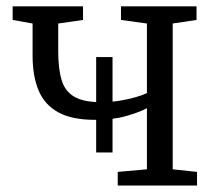

<svg xmlns="http://www.w3.org/2000/svg" viewBox="-20 -572 666 592"><path d="M343 0V-42L433 -50V-238.5Q411.5 -226.5 370 -214.5Q328.5 -202.5 272.5 -202.5Q201.5 -202.5 159.5 -225.8Q117.5 -249 99 -293Q80.5 -337 80.5 -399.5V-499.5L19 -510.5V-552.5H236V-510.5L159.5 -499.5V-414.5Q159.5 -360 170 -325.2Q180.5 -290.5 209 -273.8Q237.5 -257 291 -257Q320 -257 347.2 -261.2Q374.5 -265.5 397 -272Q419.5 -278.5 433 -285V-499.5L353 -510.5V-552.5H586V-510.5L512.5 -499.5V-50L587.5 -42V0ZM276.5 -102V-396H327V-102Z"/></svg>

Font: Merriweather 24pt Light
Style: Regular
Weight: 300
Designer: Eben Sorkin
Foundry: Eben Sorkin
Version: Version 2.100